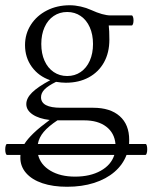

<svg xmlns="http://www.w3.org/2000/svg" viewBox="-43 -445 586 738"><path d="M35.2 161.1Q35.2 153.8 35.6 150.4H-16.1Q-19 150.4 -21 144.3Q-22.9 138.2 -22.9 129.4Q-22.9 121.1 -21 114.7Q-19 108.4 -16.1 108.4H50.8Q63 88.9 86.2 66.7Q109.4 44.4 147.9 16.1Q106.4 11.2 82.3 -5.1Q58.1 -21.5 58.1 -44.9Q58.1 -67.4 80.3 -89.4Q102.5 -111.3 149.9 -136.7Q105.5 -151.9 79.3 -188Q53.2 -224.1 53.2 -271.5Q53.2 -314.9 75.7 -349.9Q98.1 -384.8 137.2 -404.8Q176.3 -424.8 225.1 -424.8Q245.6 -424.8 267.3 -419.9Q289.1 -415 307.1 -406.7Q353 -385.7 382.3 -385.7H463.4Q466.3 -385.7 468.3 -379.9Q470.2 -374 470.2 -366.7Q470.2 -358.9 468.3 -353Q466.3 -347.2 463.4 -347.2H375Q377.4 -328.1 377.4 -292.5Q377.4 -242.7 356.7 -205.3Q335.9 -168 298.1 -147.5Q260.3 -127 210 -127Q193.8 -127 172.4 -130.4Q141.6 -115.2 128.2 -101.3Q114.7 -87.4 114.7 -71.3Q114.7 -30.8 190.9 -30.8H314.9Q380.9 -30.8 417.2 1.5Q453.6 33.7 453.6 92.8Q453.6 103.5 453.1 108.4H516.6Q519.5 108.4 521.2 114.5Q522.9 120.6 522.9 128.9Q522.9 137.7 521 144Q519 150.4 516.1 150.4H443.4Q429.2 188 397.2 215.6Q365.2 243.2 318.6 258.1Q272 272.9 214.8 272.9Q160.6 272.9 120.1 259.3Q79.6 245.6 57.4 220.2Q35.2 194.8 35.2 161.1ZM400.9 108.4Q397 65.9 365.2 41.7Q333.5 17.6 280.8 17.6H177.7Q143.1 40.5 125 62Q106.9 83.5 102.5 108.4ZM245.6 233.9Q303.7 233.9 344 211.4Q384.3 189 396.5 150.4H103.5Q112.8 188.5 150.9 211.2Q189 233.9 245.6 233.9ZM215.3 -152.8Q244.6 -152.8 267.1 -168.2Q289.6 -183.6 302 -211.4Q314.5 -239.3 314.5 -275.9Q314.5 -312.5 302 -340.3Q289.6 -368.2 267.1 -383.5Q244.6 -398.9 215.3 -398.9Q186 -398.9 163.3 -383.5Q140.6 -368.2 128.2 -340.3Q115.7 -312.5 115.7 -275.9Q115.7 -239.3 128.2 -211.4Q140.6 -183.6 163.3 -168.2Q186 -152.8 215.3 -152.8Z"/></svg>

Font: JuniusX Light
Style: Regular
Weight: 300
Designer: Peter S. Baker
Foundry: Briery Creek Software
Version: Version 1.008